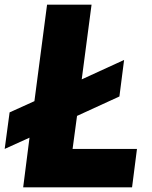

<svg xmlns="http://www.w3.org/2000/svg" viewBox="-38 -800 648 820"><path d="M3 -320 109 -368 163 -780H353L311 -461L492 -544L472 -388L291 -305L272 -164H547L526 0H61L88 -212L-18 -164Z"/></svg>

Font: Tanohe Sans Black
Style: Italic
Weight: 900
Designer: Village Type and Design LLC & Cristiano Sobral
Foundry: Cooper Hewitt Smithsonian Design Museum
Version: Version 1.00;January 12, 2020;FontCreator 12.0.0.2547 64-bit